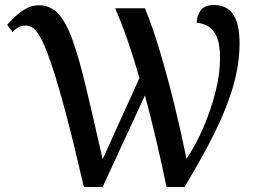

<svg xmlns="http://www.w3.org/2000/svg" viewBox="-20 -747 1022 767"><path d="M315 0Q275 -174 244 -290.5Q213 -407 189.5 -478Q166 -549 148 -585Q130 -621 114.5 -633Q99 -645 84 -645Q65 -645 51.5 -637Q38 -629 30 -619L9 -648Q23 -664 42 -682Q61 -700 85 -713Q109 -726 136 -726Q181 -726 212.5 -692.5Q244 -659 270 -586.5Q296 -514 324 -396.5Q352 -279 390 -111L537 -435Q517 -506 493 -576.5Q469 -647 440 -714H559Q590 -639 620 -538Q650 -437 677 -327Q704 -217 725 -113Q762 -167 792 -236.5Q822 -306 840.5 -378.5Q859 -451 859 -514Q859 -570 846 -599.5Q833 -629 812 -641.5Q791 -654 766 -656Q766 -684 781.5 -705.5Q797 -727 835 -727Q885 -727 911 -690Q937 -653 937 -574Q937 -492 912 -404.5Q887 -317 838 -218Q789 -119 717 0H645Q639 -31 628.5 -79Q618 -127 605.5 -181Q593 -235 580.5 -284Q568 -333 559 -366L390 0Z"/></svg>

Font: NotoSerif-Regular
Style: Regular
Weight: 400
Designer: Monotype Design Team
Foundry: Monotype Imaging Inc.
Version: Version 2.007; ttfautohint (v1.8) -l 8 -r 50 -G 200 -x 14 -D